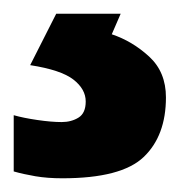

<svg xmlns="http://www.w3.org/2000/svg" viewBox="-38 -20 263 280"><path d="M204 122Q204 178 171.5 209Q139 240 53 240Q31 240 13.5 237Q-4 234 -18 230V148Q-4 152 16.5 155Q37 158 52 158Q66 158 76.5 151.5Q87 145 87 128Q87 110 69 96Q51 82 6 75L44 0H138L125 30Q155 40 179.5 62.5Q204 85 204 122Z"/></svg>

Font: Noto Sans Hanifi Rohingya
Style: Regular
Weight: 400
Designer: Monotype Design Team and DaltonMaag
Foundry: Google LLC
Version: Version 2.101